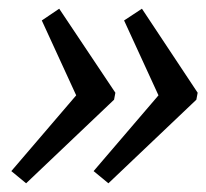

<svg xmlns="http://www.w3.org/2000/svg" viewBox="-20 -461 474 441"><path d="M306 -441 434 -248 431 -232 229 -40 195 -68 344 -242 265 -414ZM116 -441 245 -248 242 -232 40 -40 6 -68 155 -242 76 -414Z"/></svg>

Font: Piazzolla Medium
Style: Italic
Weight: 500
Italic angle: -11.3°
Designer: Juan Pablo del Peral
Foundry: Huerta Tipografica
Version: Version 1.330